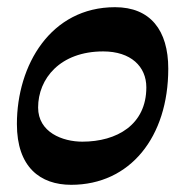

<svg xmlns="http://www.w3.org/2000/svg" viewBox="-20 -501 516 534"><path d="M178 13C342 13 448 -120 448 -310C448 -417 398 -481 300 -481C121 -481 27 -320 27 -156C27 -36 92 13 178 13ZM209 -107C154 -107 86 -133 86 -202C86 -282 147 -358 267 -358C344 -358 387 -316 387 -258C387 -154 305 -107 209 -107Z"/></svg>

Font: STIX Two Text
Style: Bold Italic
Weight: 700
Italic angle: -12°
Designer: Ross Mills, John Hudson & Paul Hanslow, Tiro Typeworks Ltd; with prior portions MicroPress Inc. and Coen Hoffman, Elsevi
Foundry: Tiro Typeworks Ltd
Version: Version 2.13 b171